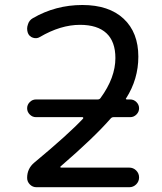

<svg xmlns="http://www.w3.org/2000/svg" viewBox="-20 -785 661 784"><path d="M127 -306.6Q112.3 -306.6 101.6 -317.4Q90.8 -328.1 90.8 -342.8Q90.8 -357.4 101.6 -368.2Q112.3 -378.9 127 -378.9H378.9Q386.7 -378.9 390.6 -384.8Q451.2 -467.8 451.2 -547.9Q451.2 -615.2 414.6 -649.4Q377.9 -683.6 306.6 -683.6Q227.5 -683.6 142.6 -633.8Q129.9 -626 114.7 -630.9Q99.6 -635.7 93.8 -650.4Q90.8 -659.2 90.8 -668Q90.8 -675.8 93.8 -684.6Q98.6 -702.1 114.3 -710.9Q207 -764.6 316.4 -764.6Q424.8 -764.6 484.9 -708.5Q544.9 -652.3 544.9 -553.7Q544.9 -461.9 495.1 -383.8Q493.2 -382.8 494.1 -380.9Q495.1 -378.9 498 -378.9H511.7Q526.4 -378.9 537.1 -368.2Q547.9 -357.4 547.9 -342.8Q547.9 -328.1 537.1 -317.4Q526.4 -306.6 511.7 -306.6H443.4Q436.5 -306.6 431.6 -300.8Q364.3 -223.6 227.5 -105.5Q225.6 -104.5 226.6 -102.5Q227.5 -100.6 228.5 -100.6H507.8Q524.4 -100.6 536.1 -88.9Q547.9 -77.1 547.9 -60.5Q547.9 -43.9 536.1 -32.2Q524.4 -20.5 507.8 -20.5H128.9Q113.3 -20.5 102.1 -31.7Q90.8 -43 90.8 -58.6Q90.8 -96.7 120.1 -121.1Q258.8 -236.3 319.3 -300.8Q320.3 -302.7 319.8 -304.7Q319.3 -306.6 316.4 -306.6Z"/></svg>

Font: Gen Jyuu Gothic P Regular
Style: Regular
Weight: 400
Designer: [Source Han Sans]
Ryoko NISHIZUKA  (kana & ideographs); Paul D. Hunt (Latin, Greek & Cyrillic); Wenlong ZHANG  (bopomofo
Version: Version 1.002.20150607